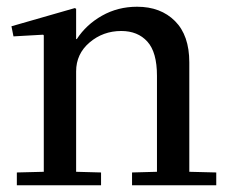

<svg xmlns="http://www.w3.org/2000/svg" viewBox="-20 -550 680 570"><path d="M202 -526 206 -524V-434H208Q236 -477 283 -503.5Q330 -530 387 -530Q457 -530 499.5 -487.5Q542 -445 542 -365V-40L622 -38V0H372V-38L446 -40V-325Q446 -395 417.5 -426.5Q389 -458 340 -458Q286 -458 246 -424Q206 -390 206 -338V-40L280 -38V0H30V-38L110 -40V-445L108 -447L20 -442L14 -472Z"/></svg>

Font: Minipax
Style: Regular
Weight: 400
Designer: Raphaël Ronot, Igor Stepanchenko (Cyrillic)
Foundry: steppetype
Version: Version 1.002